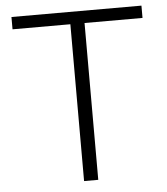

<svg xmlns="http://www.w3.org/2000/svg" viewBox="-52 -757 700 804"><g transform="rotate(-5 298.5 -355.5)"><path d="M572.3 -710.9V-659.2H328.6V0H269V-659.2H25.9V-710.9Z"/></g></svg>

Font: Vazirmatn RD ExtraLight
Style: Regular
Weight: 200
Designer: Saber Rastikerdar
Foundry: Saber Rastikerdar
Version: Version 32.102